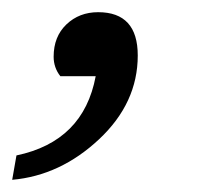

<svg xmlns="http://www.w3.org/2000/svg" viewBox="-68 -126 366 315"><path d="M158 -35Q158 43 94.5 102.5Q31 162 -48 169L-41 129Q69 106 89 -1H31Q20 -15 20 -33Q20 -66 41 -86Q62 -106 93 -106Q158 -106 158 -35Z"/></svg>

Font: Apparatus SIL
Style: Italic
Weight: 400
Italic angle: -11°
Version: Version 1.0